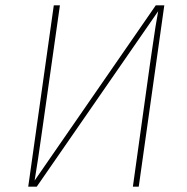

<svg xmlns="http://www.w3.org/2000/svg" viewBox="-20 -701 701 721"><path d="M501 0H479L543 -459L550 -507Q566 -619 574 -659L118 0H86L182 -681H205L139 -216Q122 -94 110 -23L565 -681H597Z"/></svg>

Font: Fira Sans Thin
Style: Italic
Weight: 250
Italic angle: -8°
Designer: Carrois Corporate & Edenspiekermann AG
Foundry: Carrois Corporate GbR & Edenspiekermann AG
Version: Version 4.203